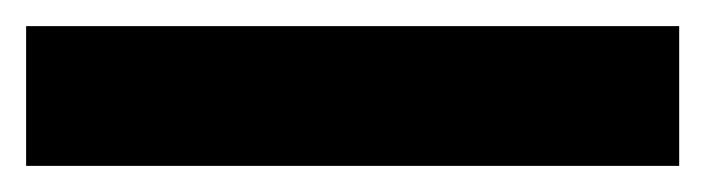

<svg xmlns="http://www.w3.org/2000/svg" viewBox="-20 52 540 147"><path d="M0 72H500V179H0Z"/></svg>

Font: 
Style: 㨦
Weight: 700
Designer: A.Korolkova, Vitaly Kuzmin
Foundry: ParaType Ltd
Version: Version 2.000